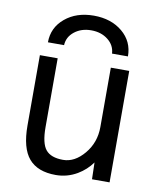

<svg xmlns="http://www.w3.org/2000/svg" viewBox="-85 -815 730 893"><g transform="rotate(10 280.0 -368.5)"><path d="M154.3 -524.4V-199.2Q154.3 -123 178.7 -93.3Q203.1 -63.5 260.7 -63.5Q315.4 -63.5 360.4 -117.2Q405.3 -170.9 405.3 -244.1V-524.4H492.2V2H409.2L407.2 -77.1Q380.9 -40 339.8 -15.6Q293 11.7 239.3 11.7Q153.3 11.7 111.8 -37.1Q70.3 -85.9 70.3 -192.4V-524.4ZM172.9 -589.8H96.7Q96.7 -659.2 150.4 -704.1Q204.1 -749 286.1 -749Q368.2 -749 421.4 -704.6Q474.6 -660.2 474.6 -589.8H399.4Q397.5 -628.9 365.2 -654.3Q333 -679.7 286.1 -679.7Q239.3 -679.7 207 -654.3Q174.8 -628.9 172.9 -589.8Z"/></g></svg>

Font: Nasu
Style: Regular
Weight: 400
Designer: Ryoko NISHIZUKA (kana &amp; ideographs); Paul D. Hunt (Latin, Greek &amp; Cyrillic); Wenlong ZHANG (bopomofo); Sandoll C
Version: Version 2014.1215